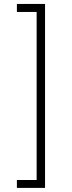

<svg xmlns="http://www.w3.org/2000/svg" viewBox="-20 -792 355 949"><path d="M63.5 136.7V97.7H161.1V-732.9H63.5V-772.5H202.6V136.7Z"/></svg>

Font: Inter Tight ExtraLight
Style: Regular
Weight: 250
Designer: Rasmus Andersson
Foundry: rsms
Version: Version 3.004